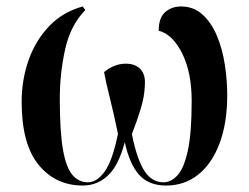

<svg xmlns="http://www.w3.org/2000/svg" viewBox="-20 -564 771 594"><path d="M236 10Q152 10 99.5 -54Q47 -118 47 -249Q47 -317 68.5 -378Q90 -439 132 -483Q174 -527 236 -544L244 -533Q198 -486 181.5 -411.5Q165 -337 165 -258Q165 -159 174.5 -103Q184 -47 203.5 -23.5Q223 0 252 0Q280 0 304 -33.5Q328 -67 345 -150Q331 -217 319.5 -262.5Q308 -308 302 -341Q316 -353 333.5 -360Q351 -367 369 -367Q399 -367 415 -349.5Q431 -332 428 -299Q427 -266 416 -229.5Q405 -193 388 -149Q404 -70 427 -35Q450 0 486 0Q509 0 529 -21.5Q549 -43 561 -97.5Q573 -152 573 -252Q573 -340 543.5 -399Q514 -458 471 -469Q471 -509 491 -526.5Q511 -544 540 -544Q579 -544 606.5 -519Q634 -494 651 -453.5Q668 -413 675.5 -364.5Q683 -316 683 -269Q683 -184 659.5 -121Q636 -58 593.5 -24Q551 10 494 10Q440 10 410.5 -23Q381 -56 366 -124Q347 -52 314 -21Q281 10 236 10Z"/></svg>

Font: Noto Serif Display Condensed SemiBold
Style: Regular
Weight: 600
Width: 3
Designer: Monotype Design Team
Foundry: Monotype Imaging Inc.
Version: Version 2.009